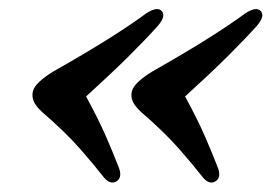

<svg xmlns="http://www.w3.org/2000/svg" viewBox="-20 -447 588 416"><path d="M51.5 -250Q56.5 -268 94.5 -291.5Q168.5 -333.5 216.8 -364Q265 -394.5 297.5 -418.5Q321 -433.5 330.5 -423Q340 -412.5 322.5 -391.5Q296.5 -362.5 259 -325.2Q221.5 -288 166.5 -238Q193.5 -188.5 210 -150.5Q226.5 -112.5 238 -82.5Q245 -62.5 233 -54.5Q220 -46 206 -61.5Q185 -88.5 153.8 -124.2Q122.5 -160 71 -204.5Q57 -217.5 52.8 -228.2Q48.5 -239 51.5 -250ZM266 -250Q271 -268 309 -291.5Q383 -333.5 431.2 -364Q479.5 -394.5 512 -418.5Q535.5 -433.5 545 -423Q554.5 -412.5 537 -391.5Q511 -362.5 473.5 -325.2Q436 -288 381 -238Q408 -188.5 424.5 -150.5Q441 -112.5 452.5 -82.5Q459.5 -62.5 447.5 -54.5Q434.5 -46 420.5 -61.5Q399.5 -88.5 368.2 -124.2Q337 -160 285.5 -204.5Q271.5 -217.5 267.2 -228.2Q263 -239 266 -250Z"/></svg>

Font: Fraunces 72pt Soft SemiBold
Style: Italic
Weight: 600
Italic angle: -16°
Version: Version 1.000;[b76b70a41]